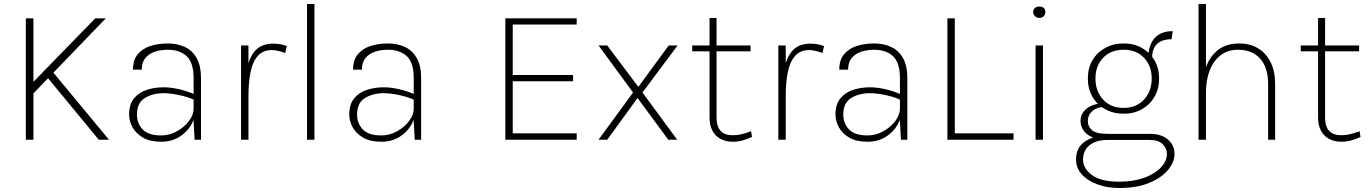

<svg xmlns="http://www.w3.org/2000/svg" viewBox="-20 -698 6838 959"><path d="M456 -606.5H508.5L135 -219V-277ZM239 -344.5 524.5 0H473.5L209.5 -320ZM109 -606.5H147V0H109Z M952 0 947 -91.5V-307Q947 -385.5 912.2 -417.5Q877.5 -449.5 817.5 -449.5Q784 -449.5 754.5 -440Q725 -430.5 706.5 -408.8Q688 -387 688 -350H644Q644 -399 668.5 -427.8Q693 -456.5 732.8 -468.8Q772.5 -481 817.5 -481Q864.5 -481 902 -464Q939.5 -447 961.8 -408.8Q984 -370.5 984 -307V0ZM785 10Q729.5 10 694.2 -10.5Q659 -31 642 -62.2Q625 -93.5 625 -126Q625 -177 649.5 -206.8Q674 -236.5 713.2 -249.2Q752.5 -262 797 -262Q832 -262 872.8 -252.8Q913.5 -243.5 950 -227.5V-199Q918 -214 874.5 -223.2Q831 -232.5 796.5 -232.5Q742.5 -232.5 703.2 -208.2Q664 -184 664 -126Q664 -82 692.5 -51.8Q721 -21.5 784.5 -21.5Q826 -21.5 863.2 -42Q900.5 -62.5 923.8 -93.5Q947 -124.5 947 -155.5H957Q957 -112.5 935 -74.5Q913 -36.5 874.2 -13.2Q835.5 10 785 10Z M1184 0V-471H1221V0ZM1202.5 -219Q1202.5 -305.5 1216 -363.5Q1229.5 -421.5 1260.5 -450.8Q1291.5 -480 1344 -480Q1363.5 -480 1379.8 -477Q1396 -474 1412.5 -468L1404.5 -433Q1389.5 -439 1371 -443.5Q1352.5 -448 1339 -448Q1293 -448 1267.2 -418.2Q1241.5 -388.5 1231.2 -336.8Q1221 -285 1221 -219Z M1513.5 0V-678H1550.5V0Z M2051.5 0 2046.5 -91.5V-307Q2046.5 -385.5 2011.8 -417.5Q1977 -449.5 1917 -449.5Q1883.5 -449.5 1854 -440Q1824.5 -430.5 1806 -408.8Q1787.5 -387 1787.5 -350H1743.5Q1743.5 -399 1768 -427.8Q1792.5 -456.5 1832.2 -468.8Q1872 -481 1917 -481Q1964 -481 2001.5 -464Q2039 -447 2061.2 -408.8Q2083.5 -370.5 2083.5 -307V0ZM1884.5 10Q1829 10 1793.8 -10.5Q1758.5 -31 1741.5 -62.2Q1724.5 -93.5 1724.5 -126Q1724.5 -177 1749 -206.8Q1773.5 -236.5 1812.8 -249.2Q1852 -262 1896.5 -262Q1931.5 -262 1972.2 -252.8Q2013 -243.5 2049.5 -227.5V-199Q2017.5 -214 1974 -223.2Q1930.5 -232.5 1896 -232.5Q1842 -232.5 1802.8 -208.2Q1763.5 -184 1763.5 -126Q1763.5 -82 1792 -51.8Q1820.5 -21.5 1884 -21.5Q1925.5 -21.5 1962.8 -42Q2000 -62.5 2023.2 -93.5Q2046.5 -124.5 2046.5 -155.5H2056.5Q2056.5 -112.5 2034.5 -74.5Q2012.5 -36.5 1973.8 -13.2Q1935 10 1884.5 10Z M2504 0V-606.5H2860.5V-575.5H2541V-323.5H2842.5V-292H2541V-32H2860.5V0Z M2969.5 0 3142 -236 2969.5 -471H3013L3168.5 -264L3320 -471H3364.5L3189 -236L3362.5 0H3318L3164.5 -208.5L3013 0Z M3640.5 10Q3605.5 10 3579.2 -4Q3553 -18 3538.5 -45Q3524 -72 3524 -110.5V-608H3559V-110.5Q3559 -22.5 3640 -22.5Q3663.5 -22.5 3684.5 -27.8Q3705.5 -33 3731.5 -42.5L3736 -14Q3713 -3 3689 3.5Q3665 10 3640.5 10ZM3437.5 -441.5V-471H3729V-441.5Z M3867.5 0V-471H3904.5V0ZM3886 -219Q3886 -305.5 3899.5 -363.5Q3913 -421.5 3944 -450.8Q3975 -480 4027.5 -480Q4047 -480 4063.2 -477Q4079.5 -474 4096 -468L4088 -433Q4073 -439 4054.5 -443.5Q4036 -448 4022.5 -448Q3976.5 -448 3950.8 -418.2Q3925 -388.5 3914.8 -336.8Q3904.5 -285 3904.5 -219Z M4480 0 4475 -91.5V-307Q4475 -385.5 4440.2 -417.5Q4405.5 -449.5 4345.5 -449.5Q4312 -449.5 4282.5 -440Q4253 -430.5 4234.5 -408.8Q4216 -387 4216 -350H4172Q4172 -399 4196.5 -427.8Q4221 -456.5 4260.8 -468.8Q4300.5 -481 4345.5 -481Q4392.5 -481 4430 -464Q4467.5 -447 4489.8 -408.8Q4512 -370.5 4512 -307V0ZM4313 10Q4257.5 10 4222.2 -10.5Q4187 -31 4170 -62.2Q4153 -93.5 4153 -126Q4153 -177 4177.5 -206.8Q4202 -236.5 4241.2 -249.2Q4280.5 -262 4325 -262Q4360 -262 4400.8 -252.8Q4441.5 -243.5 4478 -227.5V-199Q4446 -214 4402.5 -223.2Q4359 -232.5 4324.5 -232.5Q4270.5 -232.5 4231.2 -208.2Q4192 -184 4192 -126Q4192 -82 4220.5 -51.8Q4249 -21.5 4312.5 -21.5Q4354 -21.5 4391.2 -42Q4428.5 -62.5 4451.8 -93.5Q4475 -124.5 4475 -155.5H4485Q4485 -112.5 4463 -74.5Q4441 -36.5 4402.2 -13.2Q4363.5 10 4313 10Z M4749 -606.5V-32H5042.5V0H4712V-606.5Z M5171 -608.5Q5158 -608.5 5149.2 -617.5Q5140.5 -626.5 5140.5 -639Q5140.5 -650.5 5149.2 -658Q5158 -665.5 5171 -665.5Q5185.5 -665.5 5193.5 -658Q5201.5 -650.5 5201.5 -639Q5201.5 -626.5 5193.5 -617.5Q5185.5 -608.5 5171 -608.5ZM5152.5 0V-471H5189.5V0Z M5571 241Q5508 241 5459 222.2Q5410 203.5 5382.2 171.5Q5354.5 139.5 5354.5 99Q5354.5 39.5 5398.5 9.2Q5442.5 -21 5513.5 -21V1Q5454.5 1 5422 27.5Q5389.5 54 5389.5 99Q5389.5 143 5434 176.2Q5478.5 209.5 5571 209.5Q5640.5 209.5 5694 190.2Q5747.5 171 5778 139Q5808.5 107 5808.5 70Q5808.5 43 5787.2 22Q5766 1 5723 1H5513.5Q5465.5 1 5435.5 -12.5Q5405.5 -26 5391.2 -47.5Q5377 -69 5377 -93Q5377 -122.5 5393.8 -142.2Q5410.5 -162 5436 -171.8Q5461.5 -181.5 5487.5 -181.5V-163Q5472 -163 5454.8 -155.2Q5437.5 -147.5 5425.5 -132Q5413.5 -116.5 5413.5 -92.5Q5413.5 -66.5 5434.2 -48Q5455 -29.5 5513.5 -29.5H5723Q5781 -29.5 5813.8 -1Q5846.5 27.5 5846.5 70.5Q5846.5 111.5 5814 150.8Q5781.5 190 5720 215.5Q5658.5 241 5571 241ZM5593 -130Q5540.5 -130 5500 -152.5Q5459.5 -175 5436.5 -214.8Q5413.5 -254.5 5413.5 -306Q5413.5 -357.5 5436.5 -396.8Q5459.5 -436 5500 -458.5Q5540.5 -481 5593 -481Q5644 -481 5683.8 -458.5Q5723.5 -436 5746.5 -396.8Q5769.5 -357.5 5769.5 -306Q5769.5 -254.5 5746.5 -214.8Q5723.5 -175 5683.8 -152.5Q5644 -130 5593 -130ZM5592 -159Q5656 -159 5694.2 -200.8Q5732.5 -242.5 5732.5 -306Q5732.5 -369 5694.2 -409.2Q5656 -449.5 5593 -449.5Q5528 -449.5 5489.8 -409.2Q5451.5 -369 5451.5 -306Q5451.5 -242.5 5489.8 -200.8Q5528 -159 5592 -159ZM5734.5 -407 5715 -405.5Q5715 -446 5727.8 -476.8Q5740.5 -507.5 5767.5 -525Q5794.5 -542.5 5837.5 -542.5L5831.5 -502Q5785 -502 5759.8 -479Q5734.5 -456 5734.5 -407Z M6314 0V-278Q6314 -361 6274 -405.2Q6234 -449.5 6163 -449.5Q6112.5 -449.5 6076.8 -422Q6041 -394.5 6022.2 -346.2Q6003.5 -298 6003.5 -235H5983Q5983 -307.5 6003.5 -362.8Q6024 -418 6065.2 -449.5Q6106.5 -481 6170 -481Q6223 -481 6263.2 -457Q6303.5 -433 6326.2 -387.8Q6349 -342.5 6349 -278V0ZM5966.5 0V-678H6003.5V0Z M6680 10Q6645 10 6618.8 -4Q6592.5 -18 6578 -45Q6563.5 -72 6563.5 -110.5V-608H6598.5V-110.5Q6598.5 -22.5 6679.5 -22.5Q6703 -22.5 6724 -27.8Q6745 -33 6771 -42.5L6775.5 -14Q6752.5 -3 6728.5 3.5Q6704.5 10 6680 10ZM6477 -441.5V-471H6768.5V-441.5Z"/></svg>

Font: Karla ExtraLight
Style: Regular
Weight: 250
Designer: Jonathan Pinhorn
Version: Version 2.004;gftools[0.9.33]